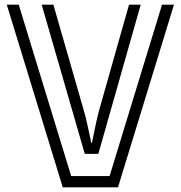

<svg xmlns="http://www.w3.org/2000/svg" viewBox="-20 -800 775 820"><path d="M158 -780H208L336 -335Q345 -305 351.5 -275Q358 -245 363 -222.5Q368 -200 369 -191H373Q375 -200 379.5 -223Q384 -246 390.5 -276Q397 -306 405 -335L531 -780H581L400 -143H342ZM9 -780H60L284 -48H448L672 -780H723L484 0H248Z"/></svg>

Font: Train One
Style: Regular
Weight: 400
Designer: Fontworks Inc.
Foundry: Fontworks Inc.
Version: Version 1.100